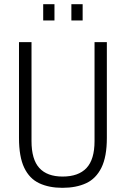

<svg xmlns="http://www.w3.org/2000/svg" viewBox="-20 -888 603 920"><path d="M279 12Q215 12 168 -10Q121 -32 96 -84.5Q71 -137 71 -227V-686H131V-212Q131 -124 168.5 -83Q206 -42 280 -42Q356 -42 394.5 -83Q433 -124 433 -212V-686H492V-227Q492 -137 466 -84.5Q440 -32 392.5 -10Q345 12 279 12ZM187 -790V-868H241V-790ZM322 -790V-868H376V-790Z"/></svg>

Font: Archivo Condensed ExtraLight
Style: Regular
Weight: 250
Width: 3
Designer: Hector Gatti
Foundry: Omnibus-Type
Version: Version 2.001